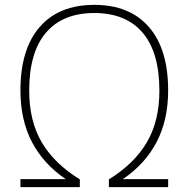

<svg xmlns="http://www.w3.org/2000/svg" viewBox="-20 -769 775 789"><path d="M64 0V-33H250Q159 -94.5 111.5 -185Q64 -275.5 64 -397.5Q64 -567 143 -658Q222 -749 367.5 -749Q513 -749 592 -658Q671 -567 671 -397.5Q671 -275.5 623.5 -185Q576 -94.5 485 -33H671V0H427.5V-32Q531.5 -96 583.2 -183.8Q635 -271.5 635 -396.5Q635 -554 566 -634.8Q497 -715.5 367.5 -715.5Q238 -715.5 169 -634.8Q100 -554 100 -396.5Q100 -271.5 151.8 -183.8Q203.5 -96 308 -32V0Z"/></svg>

Font: Encode Sans SmExp Th
Style: Regular
Weight: 100
Width: 6
Designer: Multiple Designers
Foundry: Impallari Type
Version: Version 3.002; ttfautohint (v1.8.3) -l 8 -r 50 -G 200 -x 14 